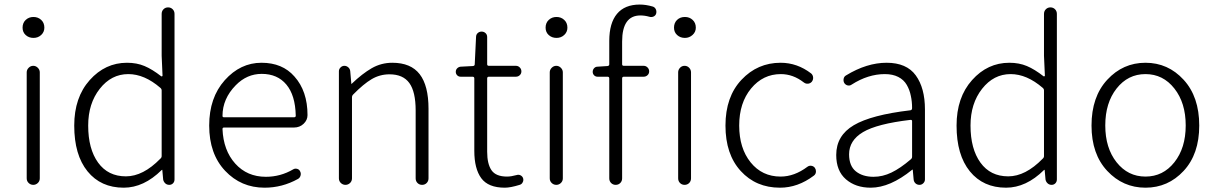

<svg xmlns="http://www.w3.org/2000/svg" viewBox="-20 -828 5447 860"><path d="M99.6 -29.3V-503.9Q99.6 -515.6 108.4 -524.4Q117.2 -533.2 128.9 -533.2Q140.6 -533.2 149.4 -524.4Q158.2 -515.6 158.2 -503.9V-29.3Q158.2 -16.6 149.4 -8.3Q140.6 0 128.9 0Q117.2 0 108.4 -8.3Q99.6 -16.6 99.6 -29.3ZM129.9 -658.2Q109.4 -658.2 95.2 -670.9Q81.1 -683.6 81.1 -704.1Q81.1 -725.6 95.2 -738.8Q109.4 -752 129.9 -752Q150.4 -752 164.6 -738.8Q178.7 -725.6 178.7 -704.1Q178.7 -684.6 164.6 -671.4Q150.4 -658.2 129.9 -658.2Z M534.2 12.7Q431.6 12.7 372.1 -60.5Q312.5 -133.8 312.5 -265.6Q312.5 -391.6 381.8 -469.2Q451.2 -546.9 548.8 -546.9Q592.8 -546.9 627.4 -532.2Q662.1 -517.6 702.1 -486.3Q704.1 -485.4 706.1 -486.3Q708 -487.3 708 -489.3L704.1 -578.1V-765.6Q704.1 -778.3 712.4 -786.6Q720.7 -794.9 732.9 -794.9Q745.1 -794.9 753.4 -786.6Q761.7 -778.3 761.7 -765.6V-24.4Q761.7 -13.7 754.9 -6.8Q748 0 738.3 0Q727.5 0 720.2 -6.8Q712.9 -13.7 710.9 -23.4L707 -66.4Q707 -67.4 706.1 -67.4Q705.1 -67.4 704.1 -66.4Q624 12.7 534.2 12.7ZM543.9 -38.1Q621.1 -38.1 698.2 -117.2Q704.1 -122.1 704.1 -128.9V-422.9Q704.1 -429.7 698.2 -434.6Q627 -496.1 554.7 -496.1Q478.5 -496.1 426.8 -430.2Q375 -364.3 375 -265.6Q375 -161.1 419.4 -99.6Q463.9 -38.1 543.9 -38.1Z M1165 12.7Q1059.6 12.7 988.3 -63Q917 -138.7 917 -265.6Q917 -390.6 986.8 -468.8Q1056.6 -546.9 1151.4 -546.9Q1245.1 -546.9 1298.8 -485.4Q1357.4 -419.9 1357.4 -312.5Q1357.4 -290 1339.8 -273.4Q1322.3 -256.8 1296.9 -256.8H983.4Q976.6 -256.8 976.6 -250Q980.5 -154.3 1033.7 -95.2Q1086.9 -36.1 1170.9 -36.1Q1236.3 -36.1 1293 -69.3Q1300.8 -74.2 1310.5 -71.8Q1320.3 -69.3 1324.2 -60.5Q1329.1 -51.8 1326.2 -41.5Q1323.2 -31.2 1314.5 -26.4Q1244.1 12.7 1165 12.7ZM976.6 -308.6Q976.6 -302.7 983.4 -302.7H1296.9Q1304.7 -302.7 1304.7 -309.6Q1304.7 -310.5 1304.7 -310.5Q1302.7 -401.4 1262.7 -449.2Q1222.7 -497.1 1152.3 -497.1Q1085.9 -497.1 1036.1 -446.3Q976.6 -385.7 976.6 -308.6Z M1498 -29.3V-508.8Q1498 -518.6 1505.4 -525.9Q1512.7 -533.2 1522.5 -533.2Q1532.2 -533.2 1540 -526.4Q1547.9 -519.5 1548.8 -508.8L1553.7 -453.1Q1553.7 -452.1 1554.7 -452.1Q1555.7 -452.1 1555.7 -453.1Q1602.5 -498 1645 -522.5Q1687.5 -546.9 1737.3 -546.9Q1820.3 -546.9 1859.9 -495.6Q1899.4 -444.3 1899.4 -340.8V-29.3Q1899.4 -16.6 1891.1 -8.3Q1882.8 0 1870.6 0Q1858.4 0 1850.1 -8.3Q1841.8 -16.6 1841.8 -29.3V-333Q1841.8 -417 1813.5 -456.1Q1785.2 -495.1 1724.6 -495.1Q1681.6 -495.1 1645 -473.6Q1608.4 -452.1 1561.5 -404.3Q1556.6 -399.4 1556.6 -391.6V-29.3Q1556.6 -16.6 1547.9 -8.3Q1539.1 0 1527.3 0Q1515.6 0 1506.8 -8.3Q1498 -16.6 1498 -29.3Z M2241.2 12.7Q2167 12.7 2135.7 -29.8Q2104.5 -72.3 2104.5 -152.3V-476.6Q2104.5 -484.4 2096.7 -484.4H2043Q2034.2 -484.4 2027.8 -490.7Q2021.5 -497.1 2021.5 -506.3Q2021.5 -515.6 2027.8 -522Q2034.2 -528.3 2043 -529.3L2098.6 -532.2Q2106.4 -533.2 2106.4 -540L2112.3 -662.1Q2112.3 -672.9 2119.6 -679.7Q2127 -686.5 2137.2 -686.5Q2147.5 -686.5 2154.8 -679.7Q2162.1 -672.9 2162.1 -662.1V-540Q2162.1 -533.2 2169.9 -533.2H2291Q2300.8 -533.2 2308.1 -525.9Q2315.4 -518.6 2315.4 -508.3Q2315.4 -498 2308.1 -491.2Q2300.8 -484.4 2291 -484.4H2169.9Q2162.1 -484.4 2162.1 -476.6V-148.4Q2162.1 -93.8 2181.6 -65.4Q2201.2 -37.1 2251 -37.1Q2269.5 -37.1 2293.9 -43.9Q2303.7 -46.9 2312 -42.5Q2320.3 -38.1 2323.2 -29.3Q2324.2 -25.4 2324.2 -22.5Q2324.2 -16.6 2321.3 -11.7Q2317.4 -2.9 2307.6 0Q2266.6 12.7 2241.2 12.7Z M2442.4 -29.3V-503.9Q2442.4 -515.6 2451.2 -524.4Q2460 -533.2 2471.7 -533.2Q2483.4 -533.2 2492.2 -524.4Q2501 -515.6 2501 -503.9V-29.3Q2501 -16.6 2492.2 -8.3Q2483.4 0 2471.7 0Q2460 0 2451.2 -8.3Q2442.4 -16.6 2442.4 -29.3ZM2472.7 -658.2Q2452.1 -658.2 2438 -670.9Q2423.8 -683.6 2423.8 -704.1Q2423.8 -725.6 2438 -738.8Q2452.1 -752 2472.7 -752Q2493.2 -752 2507.3 -738.8Q2521.5 -725.6 2521.5 -704.1Q2521.5 -684.6 2507.3 -671.4Q2493.2 -658.2 2472.7 -658.2Z M2701.2 -532.2Q2709 -533.2 2709 -540V-644.5Q2709 -724.6 2743.7 -766.1Q2778.3 -807.6 2845.7 -807.6Q2873 -807.6 2903.3 -798.8Q2913.1 -795.9 2917.5 -786.6Q2921.9 -777.3 2918.9 -766.6Q2916 -757.8 2907.2 -753.9Q2898.4 -750 2888.7 -752.9Q2868.2 -758.8 2848.6 -758.8Q2766.6 -758.8 2766.6 -641.6V-540Q2766.6 -533.2 2774.4 -533.2H2863.3Q2873 -533.2 2880.4 -525.9Q2887.7 -518.6 2887.7 -508.3Q2887.7 -498 2880.4 -491.2Q2873 -484.4 2863.3 -484.4H2774.4Q2766.6 -484.4 2766.6 -476.6V-29.3Q2766.6 -16.6 2758.3 -8.3Q2750 0 2737.8 0Q2725.6 0 2717.3 -8.3Q2709 -16.6 2709 -29.3V-476.6Q2709 -484.4 2701.2 -484.4H2656.2Q2647.5 -484.4 2641.1 -490.7Q2634.8 -497.1 2634.8 -506.3Q2634.8 -515.6 2641.1 -522.5Q2647.5 -529.3 2656.2 -529.3ZM3017.6 -29.3V-503.9Q3017.6 -515.6 3025.9 -524.4Q3034.2 -533.2 3046.4 -533.2Q3058.6 -533.2 3066.9 -524.4Q3075.2 -515.6 3075.2 -503.9V-29.3Q3075.2 -16.6 3066.9 -8.3Q3058.6 0 3046.4 0Q3034.2 0 3025.9 -8.3Q3017.6 -16.6 3017.6 -29.3ZM3047.9 -752Q3068.4 -752 3082.5 -738.8Q3096.7 -725.6 3096.7 -704.1Q3096.7 -684.6 3082 -671.4Q3067.4 -658.2 3047.9 -658.2Q3027.3 -658.2 3013.2 -670.9Q2999 -683.6 2999 -704.1Q2999 -725.6 3012.7 -738.8Q3026.4 -752 3047.9 -752Z M3473.6 12.7Q3366.2 12.7 3297.9 -62Q3229.5 -136.7 3229.5 -265.6Q3229.5 -394.5 3301.3 -470.7Q3373 -546.9 3476.6 -546.9Q3550.8 -546.9 3613.3 -499Q3621.1 -492.2 3622.1 -481.4Q3623 -470.7 3616.2 -461.9Q3609.4 -454.1 3599.1 -453.1Q3588.9 -452.1 3580.1 -459Q3532.2 -496.1 3477.5 -496.1Q3397.5 -496.1 3344.2 -431.6Q3291 -367.2 3291 -265.6Q3291 -164.1 3342.3 -100.6Q3393.6 -37.1 3476.6 -37.1Q3538.1 -37.1 3596.7 -81.1Q3604.5 -86.9 3614.3 -85.4Q3624 -84 3629.9 -76.2Q3634.8 -69.3 3634.8 -60.5Q3634.8 -47.9 3625 -41Q3553.7 12.7 3473.6 12.7Z M3879.9 12.7Q3812.5 12.7 3769 -24.9Q3725.6 -62.5 3725.6 -133.8Q3725.6 -220.7 3804.2 -267.1Q3882.8 -313.5 4057.6 -334Q4065.4 -335 4065.4 -343.8Q4065.4 -374 4059.6 -399.4Q4054.7 -424.8 4041.5 -447.8Q4028.3 -470.7 4003.4 -483.4Q3978.5 -496.1 3943.4 -496.1Q3868.2 -496.1 3794.9 -449.2Q3787.1 -443.4 3777.3 -445.3Q3767.6 -447.3 3761.7 -456.1Q3756.8 -464.8 3758.8 -475.1Q3760.7 -485.4 3769.5 -490.2Q3862.3 -546.9 3951.2 -546.9Q4041 -546.9 4082 -490.2Q4123 -433.6 4123 -337.9V-24.4Q4123 -14.6 4115.7 -7.3Q4108.4 0 4098.6 0Q4087.9 0 4080.6 -6.8Q4073.2 -13.7 4072.3 -24.4L4068.4 -67.4Q4068.4 -68.4 4067.4 -68.4Q4066.4 -68.4 4065.4 -67.4Q3966.8 12.7 3879.9 12.7ZM3892.6 -36.1Q3933.6 -36.1 3973.1 -55.2Q4012.7 -74.2 4059.6 -114.3Q4065.4 -119.1 4065.4 -126V-285.2Q4065.4 -291 4059.6 -291Q4058.6 -291 4057.6 -291Q3908.2 -273.4 3845.7 -236.3Q3783.2 -199.2 3783.2 -136.7Q3783.2 -85 3813.5 -60.5Q3843.8 -36.1 3892.6 -36.1Z M4486.3 12.7Q4383.8 12.7 4324.2 -60.5Q4264.6 -133.8 4264.6 -265.6Q4264.6 -391.6 4334 -469.2Q4403.3 -546.9 4501 -546.9Q4544.9 -546.9 4579.6 -532.2Q4614.3 -517.6 4654.3 -486.3Q4656.2 -485.4 4658.2 -486.3Q4660.2 -487.3 4660.2 -489.3L4656.2 -578.1V-765.6Q4656.2 -778.3 4664.6 -786.6Q4672.9 -794.9 4685.1 -794.9Q4697.3 -794.9 4705.6 -786.6Q4713.9 -778.3 4713.9 -765.6V-24.4Q4713.9 -13.7 4707 -6.8Q4700.2 0 4690.4 0Q4679.7 0 4672.4 -6.8Q4665 -13.7 4663.1 -23.4L4659.2 -66.4Q4659.2 -67.4 4658.2 -67.4Q4657.2 -67.4 4656.2 -66.4Q4576.2 12.7 4486.3 12.7ZM4496.1 -38.1Q4573.2 -38.1 4650.4 -117.2Q4656.2 -122.1 4656.2 -128.9V-422.9Q4656.2 -429.7 4650.4 -434.6Q4579.1 -496.1 4506.8 -496.1Q4430.7 -496.1 4378.9 -430.2Q4327.1 -364.3 4327.1 -265.6Q4327.1 -161.1 4371.6 -99.6Q4416 -38.1 4496.1 -38.1Z M4869.1 -265.6Q4869.1 -394.5 4939.5 -470.7Q5009.8 -546.9 5110.8 -546.9Q5211.9 -546.9 5281.7 -470.7Q5351.6 -394.5 5351.6 -265.6Q5351.6 -137.7 5281.7 -62.5Q5211.9 12.7 5110.8 12.7Q5009.8 12.7 4939.5 -62.5Q4869.1 -137.7 4869.1 -265.6ZM4981.4 -101.1Q5032.2 -37.1 5110.8 -37.1Q5189.5 -37.1 5240.2 -101.1Q5291 -165 5291 -266.1Q5291 -367.2 5240.2 -431.6Q5189.5 -496.1 5110.8 -496.1Q5032.2 -496.1 4981.4 -431.6Q4930.7 -367.2 4930.7 -266.1Q4930.7 -165 4981.4 -101.1Z"/></svg>

Font: Gen Jyuu Gothic P Light
Style: Regular
Weight: 200
Designer: [Source Han Sans]
Ryoko NISHIZUKA  (kana & ideographs); Paul D. Hunt (Latin, Greek & Cyrillic); Wenlong ZHANG  (bopomofo
Version: Version 1.002.20150607